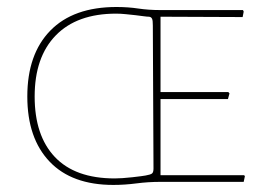

<svg xmlns="http://www.w3.org/2000/svg" viewBox="-20 -520 762 549"><path d="M304.2 8.8Q185.5 8.8 122.1 -57.6Q58.1 -124.5 58.1 -244.1Q58.1 -365.2 124 -432.6Q189.9 -500 313 -500Q346.2 -500 375.5 -495.6Q404.8 -491.2 439 -491.2H674.8L676.8 -486.8L673.8 -471.2L439 -472.2V-256.8H632.8L636.2 -252.9L631.8 -236.8H439V-19H678.2L680.2 -16.1L676.8 0H439Q403.8 0 370.1 4.4Q336.4 8.8 304.2 8.8ZM312 -481Q200.2 -481 139.6 -418.9Q79.1 -356.9 79.1 -244.1Q79.1 -132.3 136.7 -71.3Q194.8 -9.8 308.1 -9.8Q327.6 -9.8 358.4 -13.2Q388.2 -16.6 396 -18.1Q410.2 -20.5 414.6 -23.9Q418.9 -27.3 418.9 -38.1L417 -446.8Q417 -461.4 415 -465.8Q412.6 -471.7 405.8 -472.2Q400.9 -472.2 390.6 -473.6Q380.4 -475.1 367.2 -476.6Q354 -478 339.4 -479.5Q324.7 -481 312 -481Z"/></svg>

Font: Datalegreya
Style: Gradient
Weight: 400
Designer: Figs Lab
Foundry: Figs Lab
Version: Version 1.002;PS 001.002;hotconv 1.0.70;makeotf.lib2.5.58329